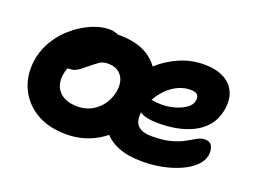

<svg xmlns="http://www.w3.org/2000/svg" viewBox="-86 -707 1196 903"><g transform="rotate(20 512.0 -255.0)"><path d="M303 12Q211 12 148 -27.5Q85 -67 58 -133.5Q31 -200 47 -280Q58 -331 87 -375Q116 -419 157 -452Q198 -485 242.5 -503.5Q287 -522 328 -522Q345 -522 361.5 -516.5Q378 -511 387.5 -499.5Q397 -488 393 -468Q385 -432 365 -405Q345 -378 298 -363Q274 -355 252.5 -339Q231 -323 216 -302Q201 -281 196 -256Q184 -199 214.5 -164Q245 -129 309 -129Q363 -129 404.5 -164Q446 -199 458 -257Q467 -307 444.5 -337.5Q422 -368 375 -368Q351 -368 333.5 -356Q316 -344 292 -324Q274 -309 262 -300Q250 -291 238.5 -286.5Q227 -282 211 -282Q193 -282 178 -300Q163 -318 171 -357Q177 -385 198.5 -413Q220 -441 250.5 -463Q281 -485 314.5 -498.5Q348 -512 379 -512Q468 -512 523.5 -477Q579 -442 600.5 -381.5Q622 -321 606 -244Q591 -166 547 -108.5Q503 -51 440 -19.5Q377 12 303 12ZM683 10Q612 10 564 -9Q516 -28 490 -61Q464 -94 456.5 -137Q449 -180 459 -228Q470 -282 500.5 -333.5Q531 -385 577 -427Q623 -469 681 -494Q739 -519 804 -519Q862 -519 902 -498Q942 -477 958.5 -437.5Q975 -398 963 -342Q954 -300 928.5 -269.5Q903 -239 866 -220.5Q829 -202 785.5 -193.5Q742 -185 696 -185Q627 -185 599.5 -205.5Q572 -226 577 -250Q580 -264 588 -271.5Q596 -279 612 -279Q623 -279 637 -276Q651 -273 677 -273Q711 -273 742.5 -282Q774 -291 796.5 -307Q819 -323 823 -343Q827 -364 818 -374.5Q809 -385 782 -385Q751 -385 721.5 -371.5Q692 -358 667 -333Q642 -308 624.5 -275.5Q607 -243 600 -206Q596 -183 601.5 -162Q607 -141 627.5 -129Q648 -117 685 -117Q741 -117 779.5 -127.5Q818 -138 843.5 -152.5Q869 -167 888.5 -178Q908 -189 926 -189Q954 -189 963 -168Q972 -147 967 -122Q962 -96 938.5 -72Q915 -48 877 -30Q839 -12 789.5 -1Q740 10 683 10Z"/></g></svg>

Font: Shantell Sans Light
Style: Bold Italic
Weight: 700
Italic angle: -11°
Version: Version 1.011;[c5ecc13dd]